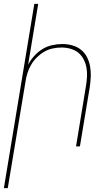

<svg xmlns="http://www.w3.org/2000/svg" viewBox="-40 -755 560 990"><path d="M-20 215 137 -735H157L105 -421Q117 -445 136.5 -466.5Q156 -488 179 -502Q202 -516 228.5 -522Q255 -528 281 -528Q308 -528 333 -521Q358 -514 377.5 -498.5Q397 -483 408.5 -460.5Q420 -438 424.5 -412.5Q429 -387 428 -360.5Q427 -334 423 -307L372 0H352L403 -310Q407 -334 408.5 -358Q410 -382 406 -405Q402 -428 391.5 -448.5Q381 -469 364 -483Q347 -497 324 -503.5Q301 -510 277 -510Q255 -510 231.5 -505Q208 -500 187.5 -488Q167 -476 149.5 -458.5Q132 -441 120 -420Q108 -399 101 -376.5Q94 -354 91 -331L0 215Z"/></svg>

Font: Iosevka Term Curly Th Obl
Style: Regular
Weight: 100
Italic angle: -9°
Designer: Belleve Invis
Foundry: Belleve Invis
Version: Version 32.3.0